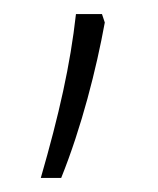

<svg xmlns="http://www.w3.org/2000/svg" viewBox="-20 -123 225 273"><path d="M129 -91 125 -103H88C80 -31 64 40 38 130H67C96 58 117 -25 129 -91Z"/></svg>

Font: Noto Sans Bengali ExtraCondensed ExtraLight
Style: Regular
Weight: 200
Width: 2
Designer: Joana Ranito - Universal Thirst; Jelle Bosma - Monotype Design Team
Foundry: Universal Thirst ehf.
Version: Version 3.000